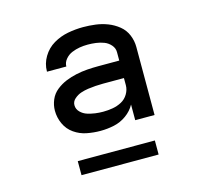

<svg xmlns="http://www.w3.org/2000/svg" viewBox="-82 -831 740 700"><g transform="rotate(-15 288.0 -481.0)"><path d="M252 -359Q278 -359 303.5 -364.5Q329 -370 350.5 -385.5Q372 -401 384 -423V-364H457V-621Q457 -644 448 -666Q439 -688 420.5 -703Q402 -718 380 -726.5Q358 -735 334.5 -738Q311 -741 288 -741Q259 -741 230 -735.5Q201 -730 175.5 -715Q150 -700 134.5 -674Q119 -648 119 -619V-618H192Q192 -633 202.5 -645.5Q213 -658 227.5 -664Q242 -670 257 -672.5Q272 -675 288 -675Q303 -675 318.5 -673Q334 -671 348.5 -665.5Q363 -660 373.5 -648Q384 -636 384 -621V-589H305Q284 -589 263 -587.5Q242 -586 221 -581.5Q200 -577 180.5 -569Q161 -561 144 -547.5Q127 -534 118.5 -514Q110 -494 110 -473Q110 -447 121 -423Q132 -399 153.5 -384Q175 -369 200.5 -364Q226 -359 252 -359ZM280 -424H279Q264 -424 249.5 -426Q235 -428 220.5 -432.5Q206 -437 195 -448Q184 -459 184 -474Q184 -488 195.5 -498Q207 -508 220.5 -512.5Q234 -517 248 -519Q262 -521 276.5 -522Q291 -523 305 -523H384V-496Q384 -479 374.5 -463Q365 -447 349 -438.5Q333 -430 315 -427Q297 -424 280 -424ZM143 -221H434V-274H143Z"/></g></svg>

Font: Iosevka SS01 Extended
Style: Regular
Weight: 400
Width: 7
Monospace: yes
Designer: Belleve Invis
Foundry: Belleve Invis
Version: Version 3.4.7; ttfautohint (v1.8.3)